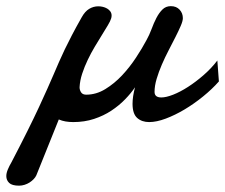

<svg xmlns="http://www.w3.org/2000/svg" viewBox="-123 -375 714 609"><path d="M571.3 -116.7Q549.8 -92.3 521.2 -69.1Q492.7 -45.9 462.4 -27.8Q432.1 -9.8 402.8 1.2Q373.5 12.2 350.1 12.2Q326.7 12.2 312 -1Q297.4 -14.2 297.4 -45.9Q297.4 -68.4 305.2 -98.1Q292.5 -79.1 273.4 -59.6Q254.4 -40 230 -23.9Q205.6 -7.8 175.3 2.2Q145 12.2 109.4 12.2Q96.7 12.2 85.2 10.3Q73.7 8.3 63.5 3.9L-7.8 181.2Q-10.7 187.5 -16.4 193.4Q-22 199.2 -29.3 203.9Q-36.6 208.5 -45.2 211.2Q-53.7 213.9 -62.5 213.9Q-85 213.9 -94 205.1Q-103 196.3 -103 183.6Q-103 173.8 -98.1 162.4Q-93.3 150.9 -87.4 141.1Q-57.6 84 -36.1 40.8Q-14.6 -2.4 0.7 -35.4Q16.1 -68.4 27.1 -93.3Q38.1 -118.2 47.1 -138.9Q56.2 -159.7 64.2 -178.5Q72.3 -197.3 82.3 -218Q92.3 -238.8 105 -263.2Q117.7 -287.6 136.2 -320.3Q146.5 -338.9 159.9 -346.9Q173.3 -355 189 -355Q195.8 -355 203.1 -353.3Q210.4 -351.6 216.8 -347.9Q223.1 -344.2 227.1 -338.6Q231 -333 231 -325.7Q231 -320.8 229.5 -316.4Q227.1 -308.1 219 -294.7Q210.9 -281.2 200.2 -263.9Q189.5 -246.6 177.5 -226.6Q165.5 -206.5 155.3 -185.1Q145 -163.6 137.7 -141.4Q130.4 -119.1 129.4 -98.1Q129.4 -89.4 134.3 -82Q139.2 -74.7 150.4 -74.7Q182.1 -74.7 210.9 -92.3Q239.7 -109.9 264.2 -136Q288.6 -162.1 308.3 -192.1Q328.1 -222.2 341.3 -247.1Q350.6 -263.7 357.7 -282.7Q364.7 -301.8 373 -317.9Q381.3 -334 392.1 -344.7Q402.8 -355.5 418.9 -355.5Q436.5 -355.5 446.8 -344.2Q457 -333 457 -317.4Q457 -308.6 450.4 -293.2Q443.8 -277.8 433.8 -258.1Q423.8 -238.3 412.1 -215.8Q400.4 -193.4 390.4 -170.2Q380.4 -147 373.8 -124.8Q367.2 -102.5 367.2 -83.5Q367.2 -65.9 388.7 -65.9Q403.8 -65.9 426.3 -74.7Q448.7 -83.5 473.4 -99.4Q498 -115.2 522.7 -136.7Q547.4 -158.2 566.4 -183.1Z"/></svg>

Font: Damion
Style: Regular
Weight: 400
Foundry: vernon adams
Version: Version 1.000